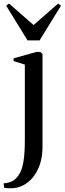

<svg xmlns="http://www.w3.org/2000/svg" viewBox="-60 -794 355 1055"><path d="M-0.5 240.5Q-9.5 240.5 -17 240Q-24.5 239.5 -30 238.8Q-35.5 238 -37.5 237.5L-40 213Q-32 213.5 -15 209.5Q2 205.5 15 197Q34.5 183 48.2 159Q62 135 69.2 91.5Q76.5 48 76.5 -24.5V-439L14.5 -458.5V-473.5L139.5 -508.5H161.5L173.5 -498V14Q173.5 65 160 106.5Q146.5 148 122.8 178Q99 208 67.5 224.2Q36 240.5 -0.5 240.5ZM91.5 -572 -26 -762.5 -10.5 -774.5 124.5 -656.5 259.5 -774.5 275 -762.5 157.5 -572Z"/></svg>

Font: Merriweather 144pt
Style: Regular
Weight: 400
Version: Version 2.100